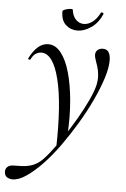

<svg xmlns="http://www.w3.org/2000/svg" viewBox="-116 -619 617 942"><g transform="rotate(5 192.5 -148.0)"><path d="M-18 281Q-36 281 -48 271.5Q-60 262 -58 239Q-51 213 -18 213Q3 213 23.5 212Q44 211 63.5 205.5Q83 200 101 188Q123 173 152 136.5Q181 100 213 52.5Q245 5 274 -45Q303 -95 323.5 -139Q344 -183 351 -211Q358 -240 356 -264Q354 -288 348 -306.5Q342 -325 337 -339.5Q332 -354 332 -363Q332 -378 342 -387Q352 -396 368 -396Q389 -396 397.5 -381Q406 -366 406 -341Q406 -305 390 -254.5Q374 -204 346.5 -145Q319 -86 283.5 -26.5Q248 33 208.5 88.5Q169 144 128 187Q87 230 49.5 255.5Q12 281 -18 281ZM182 113Q188 -108 157.5 -229.5Q127 -351 69 -351Q56 -351 42.5 -343Q29 -335 19 -314Q17 -310 11.5 -311.5Q6 -313 7 -317Q26 -355 49 -375Q72 -395 100 -395Q135 -395 162 -361Q189 -327 206 -267.5Q223 -208 230 -130.5Q237 -53 232 35ZM235 -474Q202 -474 178 -495.5Q154 -517 154 -561Q154 -566 162 -569.5Q170 -573 179.5 -575Q189 -577 196.5 -577Q204 -577 204 -574Q208 -542 225 -525.5Q242 -509 264 -509Q285 -509 306 -524.5Q327 -540 342 -570Q345 -575 351 -572.5Q357 -570 356 -566Q336 -520 301.5 -497Q267 -474 235 -474Z"/></g></svg>

Font: Cormorant
Style: Italic
Weight: 400
Italic angle: -10°
Designer: Christian Thalmann (Catharsis Fonts)
Foundry: Catharsis Fonts
Version: Version 4.000